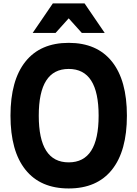

<svg xmlns="http://www.w3.org/2000/svg" viewBox="-20 -1065 790 1104"><path d="M40.3 -400Q40.3 -603.4 126.4 -711Q212.4 -818.6 375 -818.6Q537.6 -818.6 623.6 -711Q709.7 -603.4 709.7 -400Q709.7 -196.6 623.6 -89Q537.6 18.6 375 18.6Q212.4 18.6 126.4 -89Q40.3 -196.6 40.3 -400ZM547.1 -400Q547.1 -534.7 504.3 -601.6Q461.6 -668.6 375 -668.6Q288.4 -668.6 245.7 -601.6Q202.9 -534.7 202.9 -400Q202.9 -265.3 245.7 -198.4Q288.4 -131.4 375 -131.4Q461.6 -131.4 504.3 -198.4Q547.1 -265.3 547.1 -400ZM283.7 -1045.3H466.3L582.2 -875.5H450.6L328.2 -1011.6H421.8L299.4 -875.5H167.8Z"/></svg>

Font: Martian Mono VF sWd Rg
Style: Regular
Weight: 400
Width: 6
Monospace: yes
Designer: Roman Shamin
Foundry: Evil Martians
Version: Version 1.100